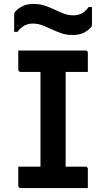

<svg xmlns="http://www.w3.org/2000/svg" viewBox="-20 -957 540 977"><path d="M314 -66H182L186 -102Q186 -119 186 -140Q186 -161 186 -178Q186 -235 186 -292Q186 -349 186 -405.5Q186 -462 186 -519.5Q186 -577 186 -634H319L314 -598Q314 -582 314 -562.5Q314 -543 314 -526Q314 -469 314 -411.5Q314 -354 314 -296Q314 -238 314 -180.5Q314 -123 314 -66ZM427 0H84Q82 0 80 -1Q78 -2 76.5 -3.5Q75 -5 74 -7Q73 -9 73 -11Q73 -29 73 -44.5Q73 -60 73 -76Q73 -92 73 -109H416Q419 -109 421.5 -107.5Q424 -106 425.5 -103.5Q427 -101 427 -98Q427 -81 427 -65Q427 -49 427 -33.5Q427 -18 427 0ZM73 -700H416Q421 -700 424 -697Q427 -694 427 -689Q427 -676 427 -664Q427 -652 427 -640Q427 -628 427 -616Q427 -604 427 -591H84Q80 -591 76.5 -594.5Q73 -598 73 -602Q73 -615 73 -627Q73 -639 73 -651Q73 -663 73 -675Q73 -687 73 -700ZM353 -879Q377 -879 395.5 -888.5Q414 -898 431 -921H448Q448 -898 448 -876.5Q448 -855 448 -837Q448 -829 447 -825Q446 -821 441 -816Q425 -799 403.5 -789Q382 -779 349 -779Q317 -779 291.5 -788Q266 -797 242.5 -808Q219 -819 196 -828Q173 -837 147 -837Q123 -837 104.5 -827Q86 -817 69 -795H52Q52 -818 52 -839.5Q52 -861 52 -879Q52 -885 53 -889.5Q54 -894 59 -900Q75 -916 96.5 -926.5Q118 -937 151 -937Q183 -937 209 -928Q235 -919 258 -908Q281 -897 304 -888Q327 -879 353 -879Z"/></svg>

Font: Recursive SemiBold
Style: Regular
Weight: 600
Version: Version 1.085